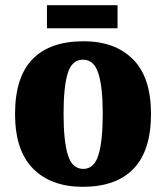

<svg xmlns="http://www.w3.org/2000/svg" viewBox="-20 -710 641 740"><path d="M299 10Q177 10 107.5 -60Q38 -130 38 -271Q38 -412 105 -481.5Q172 -551 302 -551Q423 -551 492.5 -481.5Q562 -412 562 -271Q562 -130 495 -60Q428 10 299 10ZM301 -59Q343 -59 359.5 -113Q376 -167 376 -271Q376 -375 359 -427.5Q342 -480 300 -480Q257 -480 241 -427.5Q225 -375 225 -271Q225 -167 241.5 -113Q258 -59 301 -59ZM161 -601V-690H433V-601Z"/></svg>

Font: Noto Serif Armenian SemiCondensed Black
Style: Regular
Weight: 900
Width: 4
Designer: Monotype Design Team
Foundry: Monotype Imaging Inc.
Version: Version 2.008; ttfautohint (v1.8.4.7-5d5b)